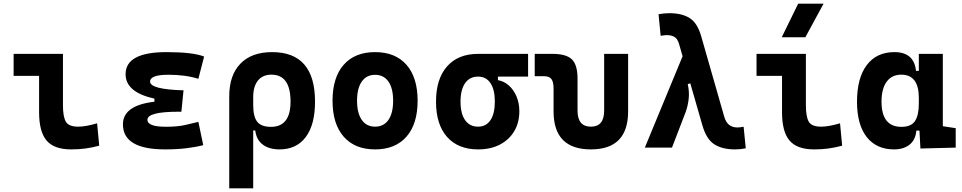

<svg xmlns="http://www.w3.org/2000/svg" viewBox="-20 -815 5313 1060"><path d="M373 9.8Q278.8 9.8 237.3 -39.1Q195.8 -87.9 195.8 -195.3V-396H55.2V-517.6H327.6V-232.9Q327.6 -171.4 343.3 -143.6Q358.9 -115.7 412.1 -115.7Q453.1 -115.7 516.1 -134.3L527.8 -10.7Q487.8 0 451.4 4.9Q415 9.8 373 9.8Z M891.6 9.8Q658.7 9.8 658.7 -128.4Q658.7 -233.4 832.5 -253.4V-270.5Q673.3 -305.7 673.3 -405.3Q673.3 -527.3 899.4 -527.3Q1043.9 -527.3 1106.9 -502.9L1075.2 -379.9Q1004.4 -402.3 910.2 -402.3Q808.6 -402.3 808.6 -364.7Q808.6 -321.3 993.2 -316.4L981.4 -198.2H965.8Q793.9 -198.2 793.9 -153.8Q793.9 -115.2 895.5 -115.2Q959 -115.2 1000.7 -124.5Q1042.5 -133.8 1075.2 -142.1L1102.1 -13.7Q1061.5 -2.9 1008.5 3.4Q955.6 9.8 891.6 9.8Z M1523.4 9.8Q1466.3 9.8 1430.9 -16.6Q1395.5 -43 1389.2 -94.7H1377.9V224.6H1245.6V-283.2Q1245.6 -399.9 1307.4 -463.6Q1369.1 -527.3 1482.4 -527.3Q1719.2 -527.3 1719.2 -253.9Q1719.2 -126.5 1668 -58.3Q1616.7 9.8 1523.4 9.8ZM1377.9 -234.9Q1377.9 -171.4 1399.9 -143.1Q1421.9 -114.7 1476.1 -114.7Q1584 -114.7 1584 -253.9Q1584 -402.8 1478.5 -402.8Q1430.2 -402.8 1404.1 -370.4Q1377.9 -337.9 1377.9 -278.8Z M2050.8 9.8Q1939 9.8 1877.4 -60.5Q1815.9 -130.9 1815.9 -258.8Q1815.9 -387.2 1877.4 -457.3Q1939 -527.3 2050.8 -527.3Q2162.6 -527.3 2224.1 -457.3Q2285.6 -387.2 2285.6 -258.8Q2285.6 -130.9 2224.1 -60.5Q2162.6 9.8 2050.8 9.8ZM2050.8 -115.7Q2098.6 -115.7 2124.5 -153.1Q2150.4 -190.4 2150.4 -258.8Q2150.4 -327.6 2124.5 -364.7Q2098.6 -401.9 2050.8 -401.9Q2003.4 -401.9 1977.3 -364.7Q1951.2 -327.6 1951.2 -258.8Q1951.2 -190.4 1977.3 -153.1Q2003.4 -115.7 2050.8 -115.7Z M2619.6 9.8Q2509.3 9.8 2448.2 -59.1Q2387.2 -127.9 2387.2 -253.9Q2387.2 -379.4 2448.2 -448.5Q2509.3 -517.6 2619.6 -517.6H2895.5V-392.1H2729V-372.6Q2762.7 -366.7 2789.6 -342.8Q2816.4 -318.8 2831.8 -282Q2847.2 -245.1 2847.2 -201.2Q2847.2 -137.7 2818.8 -90.3Q2790.5 -43 2739.5 -16.6Q2688.5 9.8 2619.6 9.8ZM2619.6 -115.7Q2663.6 -115.7 2687.7 -151.6Q2711.9 -187.5 2711.9 -253.9Q2711.9 -320.3 2687.7 -356.2Q2663.6 -392.1 2619.6 -392.1Q2573.2 -392.1 2547.9 -356.2Q2522.5 -320.3 2522.5 -253.9Q2522.5 -187.5 2547.9 -151.6Q2573.2 -115.7 2619.6 -115.7Z M3242.2 9.8Q3036.1 9.8 3036.1 -200.2V-326.2Q3036.1 -363.8 3023.9 -379.2Q3011.7 -394.5 2981.4 -394.5H2932.1V-517.6H3029.8Q3106.4 -517.6 3137.5 -487.1Q3168.5 -456.5 3168.5 -380.9V-204.1Q3168.5 -115.7 3242.2 -115.7Q3315.4 -115.7 3315.4 -204.1V-517.6H3447.8V-200.2Q3447.8 9.8 3242.2 9.8Z M4037.1 9.8Q3967.3 9.8 3923.6 -18.3Q3879.9 -46.4 3857.9 -122.6L3791 -355L3776.9 -350.6Q3786.6 -308.6 3782 -268.3Q3777.3 -228 3764.6 -194.3L3689.9 0H3540L3748.5 -504.4L3729.5 -570.3Q3721.2 -600.6 3704.1 -610.8Q3687 -621.1 3662.1 -621.1Q3647 -621.1 3627.4 -617.2L3615.7 -736.3Q3644.5 -742.2 3675.8 -742.2Q3744.6 -742.2 3787.4 -715.3Q3830.1 -688.5 3851.1 -615.2L3978.5 -170.4Q3995.1 -111.3 4050.8 -111.3Q4065.9 -111.3 4085.4 -115.2L4097.2 3.9Q4068.4 9.8 4037.1 9.8Z M4474.6 9.8Q4380.4 9.8 4338.9 -39.1Q4297.4 -87.9 4297.4 -195.3V-396H4156.7V-517.6H4429.2V-232.9Q4429.2 -171.4 4444.8 -143.6Q4460.4 -115.7 4513.7 -115.7Q4554.7 -115.7 4617.7 -134.3L4629.4 -10.7Q4589.4 0 4553 4.9Q4516.6 9.8 4474.6 9.8ZM4295.9 -609.4 4386.7 -794.9H4526.9L4426.3 -609.4Z M4916 9.8Q4818.8 9.8 4765.1 -58.3Q4711.4 -126.5 4711.4 -253.9Q4711.4 -384.3 4765.4 -455.8Q4819.3 -527.3 4918 -527.3Q5026.4 -527.3 5037.1 -423.8H5052.7V-517.6H5185.1V-118.2L5256.3 -107.4V0L5061.5 4.9L5056.2 -93.8H5039.1Q5034.2 -42 5001.2 -16.1Q4968.3 9.8 4916 9.8ZM5052.7 -242.7V-274.9Q5052.7 -402.8 4955.6 -402.8Q4903.8 -402.8 4875.2 -364Q4846.7 -325.2 4846.7 -253.9Q4846.7 -114.7 4956.5 -114.7Q5010.3 -114.7 5031.5 -146.7Q5052.7 -178.7 5052.7 -242.7Z"/></svg>

Font: Cascadia Mono PL
Style: Bold
Weight: 700
Monospace: yes
Designer: Aaron Bell
Foundry: Saja Typeworks
Version: Version 2404.023; ttfautohint (v1.8.4)